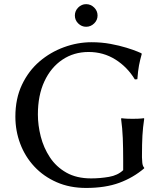

<svg xmlns="http://www.w3.org/2000/svg" viewBox="-20 -903 800 933"><path d="M578.6 -124Q578.6 -183.1 576.7 -231.4Q574.7 -279.8 568.4 -325.7L570.3 -328.6Q570.3 -328.6 584 -327.1Q597.7 -325.7 624 -325.7Q652.3 -325.7 666 -327.1Q679.7 -328.6 679.7 -328.6L680.7 -325.7Q674.3 -283.2 672.1 -243.9Q669.9 -204.6 669.9 -145.5V-138.7Q669.9 -130.4 671.4 -113.3Q672.9 -96.2 680.7 -87.9V-85Q627.4 -39.6 559.6 -14.6Q491.7 10.3 398.4 10.3Q318.8 10.3 255.4 -17.6Q191.9 -45.4 147 -93.5Q102.1 -141.6 78.4 -204.3Q54.7 -267.1 54.7 -335.9Q54.7 -423.8 86.7 -491.2Q118.7 -558.6 171.6 -604Q224.6 -649.4 290.8 -673.6Q356.9 -697.8 424.8 -697.8Q473.6 -697.8 517.1 -689.7Q560.5 -681.6 594.5 -671.1Q628.4 -660.6 647.5 -652.6Q666.5 -644.5 666.5 -644.5L668.9 -641.1Q660.6 -611.8 655.5 -585.2Q650.4 -558.6 647.5 -518.1L635.3 -517.1Q598.6 -577.6 540.5 -614Q482.4 -650.4 410.6 -650.4Q338.9 -650.4 283.2 -613Q227.5 -575.7 195.8 -507.8Q164.1 -439.9 164.1 -346.7Q164.1 -294.4 178 -239.7Q191.9 -185.1 222.4 -138.7Q252.9 -92.3 302.5 -64.2Q352.1 -36.1 422.9 -36.1Q466.3 -36.1 509.3 -43.5Q552.2 -50.8 578.6 -76.2ZM343.8 -827.6Q343.8 -850.1 360.1 -866.5Q376.5 -882.8 398.4 -882.8Q420.9 -882.8 437.5 -866.5Q454.1 -850.1 454.1 -827.6Q454.1 -805.2 437.5 -789.1Q420.9 -772.9 398.4 -772.9Q376.5 -772.9 360.1 -789.1Q343.8 -805.2 343.8 -827.6Z"/></svg>

Font: Kurinto Seri
Style: Regular
Weight: 400
Designer: Kurinto was developed by Clint Goss from a range of fonts that are compatible with the SIL Open Font License Version 1.1
Foundry: Clinton F. Goss
Version: Version 2.196; July 25, 2020